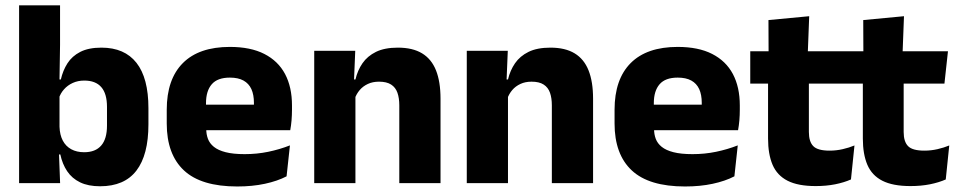

<svg xmlns="http://www.w3.org/2000/svg" viewBox="-20 -680 3559 713"><path d="M351.7 11.7Q307.5 11.7 277.4 -2.9Q247.3 -17.5 229.4 -44.2Q211.6 -70.8 204 -106.4H164.5L201 -209.4Q202 -179.2 213.1 -158Q224.2 -136.9 244.5 -125.8Q264.8 -114.7 292.6 -114.7Q334.3 -114.7 355.8 -139.5Q377.3 -164.2 377.3 -213.5V-283.1Q377.3 -332.2 356.1 -356.5Q334.9 -380.8 293 -380.8Q269.3 -380.8 250.1 -372Q230.9 -363.2 217.7 -348.2Q204.4 -333.3 198.5 -314.5L163.8 -385H206Q213.5 -418.1 230.5 -444.9Q247.6 -471.7 278.3 -487.4Q309.1 -503.1 356.7 -503.1Q442.5 -503.1 486.8 -446.7Q531.2 -390.3 531.2 -278.2V-218.1Q531.2 -104.7 486.6 -46.5Q442 11.7 351.7 11.7ZM203.2 0H50.9V-660.3H203V-513.7L200.5 -356.1L201 -342.6V-154.2L198.5 -124.3Z M861 12.5Q726.9 12.5 663.1 -47.2Q599.2 -107 599.2 -221.4V-272.5Q599.2 -385.7 659.1 -445.8Q718.9 -505.8 833.7 -505.8Q910.5 -505.8 961.6 -479.7Q1012.8 -453.6 1038.6 -405.1Q1064.3 -356.5 1064.3 -288.5V-272.1Q1064.3 -253 1062.7 -233.3Q1061 -213.5 1057.8 -196.4H920.1Q921.8 -225.6 922.4 -251.4Q923 -277.2 923 -297.9Q923 -328.3 913.5 -349.2Q903.9 -370 884.2 -380.9Q864.5 -391.8 833.7 -391.8Q787.7 -391.8 766.4 -367.1Q745 -342.4 745 -296.9V-252L745.9 -235.3V-200.5Q745.9 -181.3 752.2 -164.4Q758.5 -147.5 774.3 -134.7Q790.2 -121.9 817.9 -114.8Q845.7 -107.6 888.6 -107.6Q933.9 -107.6 976 -116.3Q1018.1 -125 1056.7 -140.1L1044.2 -25.2Q1010.2 -7.5 963.6 2.5Q917.1 12.5 861 12.5ZM1027 -196.4H680.2V-291.2H1027Z M1615.9 0H1462.8V-288.8Q1462.8 -315.9 1455.9 -335.6Q1448.9 -355.4 1432.4 -366Q1415.9 -376.7 1387.5 -376.7Q1363.9 -376.7 1345.9 -368.2Q1327.9 -359.8 1315.8 -345.6Q1303.7 -331.4 1297.4 -313.5L1273.8 -385H1300Q1307.8 -418.5 1326.1 -445.1Q1344.4 -471.7 1376.3 -487.4Q1408.3 -503.1 1457.4 -503.1Q1512.4 -503.1 1547.4 -481.9Q1582.4 -460.7 1599.1 -418.7Q1615.9 -376.6 1615.9 -313.3ZM1299.9 0H1146.9V-491.4H1299.2L1294.1 -368.6L1299.9 -354.2Z M2182.4 0H2029.3V-288.8Q2029.3 -315.9 2022.4 -335.6Q2015.4 -355.4 1998.9 -366Q1982.4 -376.7 1954 -376.7Q1930.4 -376.7 1912.4 -368.2Q1894.4 -359.8 1882.3 -345.6Q1870.2 -331.4 1863.9 -313.5L1840.3 -385H1866.5Q1874.3 -418.5 1892.6 -445.1Q1910.9 -471.7 1942.8 -487.4Q1974.8 -503.1 2023.9 -503.1Q2078.9 -503.1 2113.9 -481.9Q2148.9 -460.7 2165.6 -418.7Q2182.4 -376.6 2182.4 -313.3ZM1866.4 0H1713.4V-491.4H1865.7L1860.6 -368.6L1866.4 -354.2Z M2524 12.5Q2389.9 12.5 2326.1 -47.2Q2262.2 -107 2262.2 -221.4V-272.5Q2262.2 -385.7 2322.1 -445.8Q2381.9 -505.8 2496.7 -505.8Q2573.5 -505.8 2624.6 -479.7Q2675.8 -453.6 2701.6 -405.1Q2727.3 -356.5 2727.3 -288.5V-272.1Q2727.3 -253 2725.7 -233.3Q2724 -213.5 2720.8 -196.4H2583.1Q2584.8 -225.6 2585.4 -251.4Q2586 -277.2 2586 -297.9Q2586 -328.3 2576.5 -349.2Q2566.9 -370 2547.2 -380.9Q2527.5 -391.8 2496.7 -391.8Q2450.7 -391.8 2429.4 -367.1Q2408 -342.4 2408 -296.9V-252L2408.9 -235.3V-200.5Q2408.9 -181.3 2415.2 -164.4Q2421.5 -147.5 2437.3 -134.7Q2453.2 -121.9 2480.9 -114.8Q2508.7 -107.6 2551.6 -107.6Q2596.9 -107.6 2639 -116.3Q2681.1 -125 2719.7 -140.1L2707.2 -25.2Q2673.2 -7.5 2626.6 2.5Q2580.1 12.5 2524 12.5ZM2690 -196.4H2343.2V-291.2H2690Z M3009 11Q2943.5 11 2904.7 -8.8Q2865.9 -28.6 2849 -68Q2832.2 -107.4 2832.2 -165.5V-440.1H2983.8V-189.9Q2983.8 -153.9 3000.2 -137.3Q3016.5 -120.6 3060.8 -120.6Q3085.6 -120.6 3109.5 -126.1Q3133.4 -131.6 3153.1 -139.8L3140.1 -13.6Q3114.7 -2.3 3081.4 4.4Q3048.2 11 3009 11ZM3135.2 -369.5H2766.1V-489.6H3148.3ZM2979.6 -478.7H2834.2L2833.7 -605.5L2985 -619.8Z M3361 11Q3295.5 11 3256.7 -8.8Q3217.9 -28.6 3201 -68Q3184.2 -107.4 3184.2 -165.5V-440.1H3335.8V-189.9Q3335.8 -153.9 3352.2 -137.3Q3368.5 -120.6 3412.8 -120.6Q3437.6 -120.6 3461.5 -126.1Q3485.4 -131.6 3505.1 -139.8L3492.1 -13.6Q3466.7 -2.3 3433.4 4.4Q3400.2 11 3361 11ZM3487.2 -369.5H3118.1V-489.6H3500.3ZM3331.6 -478.7H3186.2L3185.7 -605.5L3337 -619.8Z"/></svg>

Font: Anek Malayalam Medium
Style: Regular
Weight: 500
Designer: Maithili Shingre (Malayalam) & Yesha Goshar (Latin)
Foundry: Ek Type
Version: Version 1.003